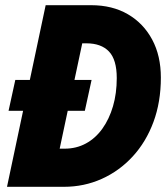

<svg xmlns="http://www.w3.org/2000/svg" viewBox="-20 -720 640 740"><path d="M7 0 69 -293H13L39 -412H95L156 -700H331Q413 -700 473 -665Q533 -630 566.5 -567.5Q600 -505 600 -421Q600 -327 571.5 -250Q543 -173 491.5 -117Q440 -61 372 -30.5Q304 0 226 0ZM210 -147H229Q274 -147 311 -167Q348 -187 374.5 -224Q401 -261 415.5 -310.5Q430 -360 430 -419Q430 -490 400 -521.5Q370 -553 313 -553H297L267 -412H333L307 -293H241Z"/></svg>

Font: Red Hat Mono
Style: Italic
Weight: 300
Italic angle: -12°
Monospace: yes
Designer: Pentagram, MCKL
Foundry: Pentagram, MCKL
Version: Version 1.023